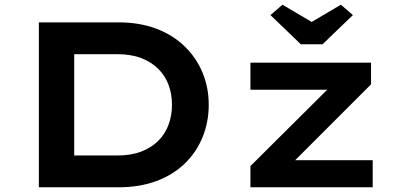

<svg xmlns="http://www.w3.org/2000/svg" viewBox="-20 -795 1687 815"><path d="M145 0V-700H483Q573 -700 644 -673Q715 -646 764.5 -597.5Q814 -549 840 -486Q866 -423 866 -350Q866 -277 840 -213Q814 -149 764.5 -101Q715 -53 644 -26.5Q573 0 483 0ZM295 -109 279 -135H478Q537 -135 580.5 -152Q624 -169 653 -198.5Q682 -228 696 -267Q710 -306 710 -350Q710 -395 696 -433.5Q682 -472 653 -501.5Q624 -531 580.5 -548Q537 -565 478 -565H276L295 -589ZM1043 0V-90L1407 -452L1418 -414H1043V-529H1555V-437L1202 -84L1188 -115H1562V0ZM1257 -607 1128 -731 1179 -775 1318 -693H1288L1427 -775L1478 -731L1349 -607Z"/></svg>

Font: Lexend Mega SemiBold
Style: Regular
Weight: 600
Designer: Bonnie Shaver-Troup, Thomas Jockin
Foundry: Lexend
Version: Version 1.007